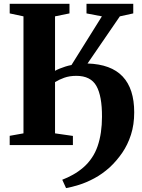

<svg xmlns="http://www.w3.org/2000/svg" viewBox="-20 -763 746 1010"><path d="M327.5 226.5 307.5 182.5Q335 172 363.5 156.2Q392 140.5 418.2 118Q444.5 95.5 464.5 65Q482 39 493.5 5.8Q505 -27.5 510.8 -66.8Q516.5 -106 516.5 -148.5Q517 -258 487 -311Q457 -364 381.5 -364Q345.5 -364 317.8 -354Q290 -344 269.5 -331V-61.5L363.5 -48V0H31V-48.5L103.5 -61.5V-677L31 -692.5V-743H345.5V-692.5L269.5 -677V-390.5Q280 -396.5 294.2 -402.2Q308.5 -408 324.2 -413Q340 -418 356 -421L516 -677L435 -692.5V-743H681V-692.5L610.5 -677L440.5 -429Q502.5 -427 548.5 -410Q594.5 -393 625 -360.8Q655.5 -328.5 670.8 -281.2Q686 -234 686 -172Q686 -107.5 669 -54.5Q652 -1.5 622.8 41Q593.5 83.5 557 117.5Q518 152.5 476 175Q434 197.5 395.2 209.5Q356.5 221.5 327.5 226.5Z"/></svg>

Font: Merriweather 60pt ExtraBold
Style: Regular
Weight: 800
Version: Version 2.100